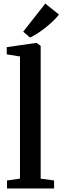

<svg xmlns="http://www.w3.org/2000/svg" viewBox="-20 -1061 352 1081"><path d="M92.5 -55.5V-743L18 -755V-795.5L181 -819H187L209 -803V-55L284.5 -45V0H19.5V-45ZM149 -850 110.5 -882.5 235 -1041 312 -979Q298.5 -961.5 278.8 -942.5Q259 -923.5 236.5 -905.8Q214 -888 191.8 -873.5Q169.5 -859 150 -850Z"/></svg>

Font: Merriweather 48pt SemiBold
Style: Regular
Weight: 600
Version: Version 2.100